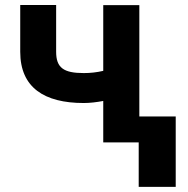

<svg xmlns="http://www.w3.org/2000/svg" viewBox="-20 -566 748 763"><path d="M533.7 -545.5H390.3V-284.4C364.3 -278.4 339.1 -275.6 312.9 -275.6C232.6 -275.6 203.1 -296.9 203.1 -360.1V-546.2H60.4V-360.1C60.4 -218 155.9 -156.6 312.9 -156.6C336.6 -156.6 364.3 -159.8 390.3 -164.8V0H531.2V176.5H678.3V-103.3H533.7Z"/></svg>

Font: Magic Ui Pro
Style: Bold
Weight: 700
Designer: Stefan Endress, Andreas Faust
Version: Version 1.000;FEAKit 1.0